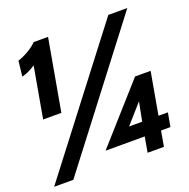

<svg xmlns="http://www.w3.org/2000/svg" viewBox="-145 -820 926 940"><g transform="rotate(-20 318.0 -350.0)"><path d="M42 -328 89 -593Q70 -580 52 -572Q34 -564 18 -560L27 -640Q53 -648 82 -665Q111 -682 128 -700H203L137 -328ZM-20 0 517 -700H616L80 0ZM277 -80 537 -372H618L579 -152H628L615 -80H566L552 0H467L481 -80ZM402 -125 370 -152H494L526 -316L552 -295Z"/></g></svg>

Font: Cabin VF Beta
Style: Italic
Weight: 400
Italic angle: -7°
Designer: Pablo Impallari
Foundry: Pablo Impallari. http://www.impallari.com Igino Marini. http://www.ikern.com
Version: Version 2.300